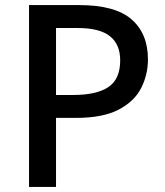

<svg xmlns="http://www.w3.org/2000/svg" viewBox="-20 -734 649 754"><path d="M292 -714Q432 -714 496.5 -658Q561 -602 561 -501Q561 -441 534.5 -388.5Q508 -336 446 -303.5Q384 -271 278 -271H200V0H94V-714ZM285 -624H200V-361H267Q359 -361 405.5 -392Q452 -423 452 -497Q452 -560 411.5 -592Q371 -624 285 -624Z"/></svg>

Font: Noto Sans Syriac Medium
Style: Regular
Weight: 500
Designer: Patrick Giasson and the Monotype Design Team
Foundry: Monotype Imaging Inc.
Version: Version 3.000; ttfautohint (v1.8.4.7-5d5b)